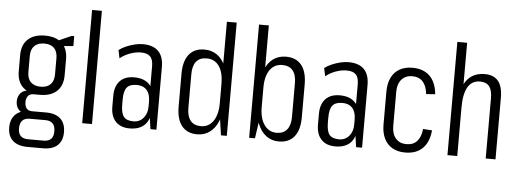

<svg xmlns="http://www.w3.org/2000/svg" viewBox="-56 -902 3380 1250"><g transform="rotate(5 1634.0 -277.5)"><path d="M209 -160Q137 -160 97.5 -196.5Q58 -233 58 -301V-406Q58 -474 97.5 -510.5Q137 -547 209 -547Q280 -547 319 -510.5Q358 -474 358 -406V-301Q358 -233 319 -196.5Q280 -160 209 -160ZM158 185Q95 185 61.5 155Q28 125 28 69Q28 12 61.5 -18.5Q95 -49 158 -49H259Q321 -49 353.5 -18.5Q386 12 386 69Q386 125 353.5 155Q321 185 259 185ZM259 135Q323 135 323 69Q323 1 259 1H157Q92 1 92 69Q92 135 157 135ZM142 -27Q103 -27 82.5 -49Q62 -71 62 -104Q62 -139 82.5 -160.5Q103 -182 143 -182H209V-160H168Q143 -160 131 -144.5Q119 -129 119 -104Q119 -80 130.5 -64.5Q142 -49 167 -49H209V-27ZM209 -213Q250 -213 272.5 -235.5Q295 -258 295 -301V-407Q295 -450 273 -472.5Q251 -495 209 -495Q167 -495 144 -472.5Q121 -450 121 -407V-301Q121 -258 144 -235.5Q167 -213 209 -213ZM277 -514 381 -560H398V-495L277 -485Z M563 -740V0H499V-740Z M920 -176V-409Q920 -453 901 -472.5Q882 -492 840 -492Q806 -492 769 -478.5Q732 -465 704 -442L693 -495Q714 -511 740 -522Q766 -533 794 -540Q822 -547 848 -547Q915 -547 949.5 -512.5Q984 -478 984 -409V0H945ZM809 7Q750 7 717.5 -27.5Q685 -62 685 -125V-195Q685 -258 717.5 -292.5Q750 -327 810 -327Q874 -327 908 -293.5Q942 -260 942 -197V-126Q942 -62 907.5 -27.5Q873 7 809 7ZM830 -41Q870 -41 895 -70.5Q920 -100 920 -145V-178Q920 -227 897 -253Q874 -279 832 -279Q786 -279 767 -255.5Q748 -232 748 -176V-143Q748 -88 766.5 -64.5Q785 -41 830 -41Z M1250 7Q1185 7 1150 -36.5Q1115 -80 1115 -163V-377Q1115 -460 1150 -503.5Q1185 -547 1251 -547Q1299 -547 1334.5 -521.5Q1370 -496 1388.5 -448Q1407 -400 1407 -332V-210Q1407 -144 1388 -95Q1369 -46 1333.5 -19.5Q1298 7 1250 7ZM1270 -48Q1321 -48 1350.5 -90.5Q1380 -133 1380 -208V-333Q1380 -409 1351 -450Q1322 -491 1270 -491Q1225 -491 1202 -463Q1179 -435 1179 -380V-159Q1179 -105 1202 -76.5Q1225 -48 1270 -48ZM1380 -178V-740H1444V0H1406Z M1784 7Q1736 7 1701 -19.5Q1666 -46 1646.5 -95Q1627 -144 1626 -210V-332Q1627 -400 1646 -448Q1665 -496 1700 -521.5Q1735 -547 1784 -547Q1850 -547 1885 -503.5Q1920 -460 1920 -377V-163Q1920 -80 1885 -36.5Q1850 7 1784 7ZM1590 -740H1654V-178L1628 0H1590ZM1765 -48Q1809 -48 1832.5 -76.5Q1856 -105 1856 -159V-380Q1856 -435 1832.5 -463Q1809 -491 1765 -491Q1713 -491 1683.5 -450Q1654 -409 1654 -333V-208Q1654 -133 1684 -90.5Q1714 -48 1765 -48Z M2264 -176V-409Q2264 -453 2245 -472.5Q2226 -492 2184 -492Q2150 -492 2113 -478.5Q2076 -465 2048 -442L2037 -495Q2058 -511 2084 -522Q2110 -533 2138 -540Q2166 -547 2192 -547Q2259 -547 2293.5 -512.5Q2328 -478 2328 -409V0H2289ZM2153 7Q2094 7 2061.5 -27.5Q2029 -62 2029 -125V-195Q2029 -258 2061.5 -292.5Q2094 -327 2154 -327Q2218 -327 2252 -293.5Q2286 -260 2286 -197V-126Q2286 -62 2251.5 -27.5Q2217 7 2153 7ZM2174 -41Q2214 -41 2239 -70.5Q2264 -100 2264 -145V-178Q2264 -227 2241 -253Q2218 -279 2176 -279Q2130 -279 2111 -255.5Q2092 -232 2092 -176V-143Q2092 -88 2110.5 -64.5Q2129 -41 2174 -41Z M2610 7Q2561 7 2526 -13Q2491 -33 2472.5 -71Q2454 -109 2454 -163V-377Q2454 -431 2472.5 -469Q2491 -507 2526 -527Q2561 -547 2610 -547Q2682 -547 2723.5 -506Q2765 -465 2772 -388L2713 -384Q2708 -436 2683 -464Q2658 -492 2614 -492Q2570 -492 2544 -463Q2518 -434 2518 -382V-158Q2518 -107 2543.5 -77.5Q2569 -48 2614 -48Q2658 -48 2683 -76Q2708 -104 2713 -156L2772 -152Q2765 -75 2723.5 -34Q2682 7 2610 7Z M3136 -395Q3136 -446 3116.5 -471Q3097 -496 3056 -496Q3003 -496 2976.5 -451Q2950 -406 2950 -317L2920 -250V-309Q2920 -428 2961 -487.5Q3002 -547 3083 -547Q3141 -547 3170.5 -511.5Q3200 -476 3200 -402V0H3136ZM2886 -740H2950V-361V0H2886Z"/></g></svg>

Font: Pathway Extreme Condensed ExtraLight
Style: Regular
Weight: 250
Width: 3
Version: Version 1.001;gftools[0.9.26]